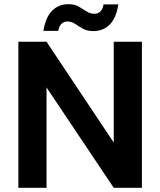

<svg xmlns="http://www.w3.org/2000/svg" viewBox="-20 -900 767 920"><path d="M68 0V-700H203L525 -217V-700H660V0H525L203 -481V0ZM427 -751Q398 -751 377.5 -762.5Q357 -774 340 -785.5Q323 -797 302 -797Q286 -797 274.5 -786Q263 -775 259 -752H188Q199 -819 230.5 -849.5Q262 -880 308 -880Q337 -880 357 -868.5Q377 -857 394.5 -845.5Q412 -834 433 -834Q450 -834 461.5 -845.5Q473 -857 476 -879H547Q537 -813 505.5 -782Q474 -751 427 -751Z"/></svg>

Font: DM Sans 20pt
Style: Bold
Weight: 700
Version: Version 4.004;gftools[0.9.30]